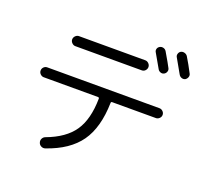

<svg xmlns="http://www.w3.org/2000/svg" viewBox="-145 -1008 1289 1213"><g transform="rotate(20 500.0 -402.0)"><path d="M780.3 -804.7Q822.3 -733.4 834 -710Q839.8 -699.2 835.4 -687Q831.1 -674.8 819.8 -668.9Q808.6 -663.1 796.4 -667.5Q784.2 -671.9 778.3 -682.6Q748 -736.3 724.6 -776.4Q717.8 -787.1 721.2 -798.8Q724.6 -810.5 735.8 -816.9Q747.1 -823.2 760.3 -819.8Q773.4 -816.4 780.3 -804.7ZM917 -821.3Q943.4 -778.3 971.7 -723.6Q977.5 -712.9 973.1 -700.7Q968.8 -688.5 958 -681.6Q946.3 -675.8 933.6 -680.2Q920.9 -684.6 914.1 -697.3Q894.5 -733.4 860.4 -792Q853.5 -802.7 857.4 -815.4Q861.3 -828.1 872.1 -834Q883.8 -839.8 897 -835.9Q910.2 -832 917 -821.3ZM233.4 -707H679.7Q692.4 -707 702.6 -696.8Q712.9 -686.5 712.9 -672.9Q712.9 -660.2 703.6 -649.9Q694.3 -639.6 679.7 -639.6H233.4Q220.7 -639.6 210.4 -649.9Q200.2 -660.2 200.2 -672.9Q200.2 -686.5 210.4 -696.8Q220.7 -707 233.4 -707ZM113.3 -386.7Q100.6 -386.7 90.3 -396.5Q80.1 -406.2 80.1 -419.9Q80.1 -433.6 89.8 -443.4Q99.6 -453.1 113.3 -453.1H867.2Q879.9 -453.1 890.1 -443.4Q900.4 -433.6 900.4 -419.9Q900.4 -406.2 890.1 -396.5Q879.9 -386.7 867.2 -386.7H573.2Q565.4 -386.7 565.4 -378.9Q561.5 -211.9 493.2 -115.2Q424.8 -18.6 276.4 32.2Q262.7 37.1 249 30.3Q235.4 23.4 231.4 9.8Q226.6 -3.9 232.9 -16.6Q239.3 -29.3 252 -34.2Q376 -80.1 430.2 -159.7Q484.4 -239.3 486.3 -377.9Q486.3 -386.7 477.5 -386.7Z"/></g></svg>

Font: Rounded Mgen+ 2m regular
Style: Regular
Weight: 400
Designer: [Source Han Sans]
Ryoko NISHIZUKA  (kana & ideographs); Paul D. Hunt (Latin, Greek & Cyrillic); Wenlong ZHANG  (bopomofo
Version: Version 1.059.20150602